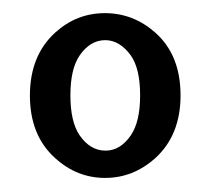

<svg xmlns="http://www.w3.org/2000/svg" viewBox="-20 -791 312 285"><path d="M210.4 -742.7Q248 -709.5 248 -649.4Q248 -590.3 210.4 -556.2Q177.7 -526.9 136 -526.9Q94.2 -526.9 62 -556.2Q24.4 -589.8 24.4 -649.2Q24.4 -708.5 62 -742.7Q93.8 -771.5 135.7 -771.5Q177.7 -771.5 210.4 -742.7ZM136.2 -731.4Q113.8 -731.4 98.1 -708.5Q84.5 -688.5 84.5 -649.4Q84.5 -610.4 98.1 -590.3Q113.8 -567.4 136.7 -567.4Q158.7 -567.4 174.3 -590.3Q188 -610.4 188 -649.4Q188 -689 174.3 -708.5Q157.7 -731.4 136.2 -731.4Z"/></svg>

Font: Modern Antiqua
Style: Book
Weight: 400
Designer: Wojciech Kalinowski "wmk69" (wmk69@o2.pl)
Foundry: Wojciech Kalinowski "wmk69" (wmk69@o2.pl)
Version: Version 3.1.0; 2021-05-28